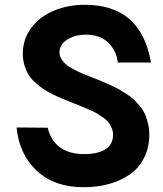

<svg xmlns="http://www.w3.org/2000/svg" viewBox="-20 -780 687 810"><path d="M332 9.8Q210.4 9.8 136 -58.8Q61.5 -127.4 49.8 -242.2L181.2 -241.2Q208.5 -129.9 336.9 -129.9Q391.1 -129.9 423.8 -149.7Q456.5 -169.4 457 -210.9Q457 -225.6 451.7 -238.8Q446.3 -252 439.2 -262Q432.1 -272 416.7 -283Q401.4 -293.9 390.9 -300.3Q380.4 -306.6 357.7 -316.7Q335 -326.7 323.7 -331.3Q312.5 -335.9 286.1 -346.2Q259.3 -356.9 241.9 -364Q224.6 -371.1 200.2 -383.3Q175.8 -395.5 160.2 -406.5Q144.5 -417.5 127 -433.3Q109.4 -449.2 99.4 -466.3Q89.4 -483.4 82.8 -505.6Q76.2 -527.8 76.2 -553.2Q76.2 -614.7 111.8 -662.4Q147.5 -710 207 -734.9Q266.6 -759.8 338.9 -759.8Q456.5 -759.8 525.9 -699.7Q595.2 -639.6 617.2 -516.1H477.1Q472.2 -564 437.7 -598.9Q403.3 -633.8 342.8 -633.8Q296.4 -633.8 263.7 -613Q231 -592.3 231 -559.1Q231 -544.4 239 -531Q247.1 -517.6 258.1 -508.3Q269 -499 290.3 -487.8Q311.5 -476.6 327.4 -470Q343.3 -463.4 372.1 -452.1Q396.5 -442.4 408.9 -437.3Q421.4 -432.1 445.1 -421.4Q468.8 -410.6 481.9 -403.1Q495.1 -395.5 515.1 -382.6Q535.2 -369.6 546.6 -358.2Q558.1 -346.7 571.8 -330.1Q585.4 -313.5 592.5 -296.4Q599.6 -279.3 604.7 -257.8Q609.9 -236.3 609.9 -212.9Q609.9 -157.7 588.1 -114.5Q566.4 -71.3 528.1 -44.4Q489.7 -17.6 440.2 -3.9Q390.6 9.8 332 9.8Z"/></svg>

Font: Oakes Grotesk Bold
Style: Regular
Weight: 700
Designer: Samuel Oakes
Foundry: Samuel Oakes
Version: Version 1.000;PS 001.000;hotconv 1.0.88;makeotf.lib2.5.64775